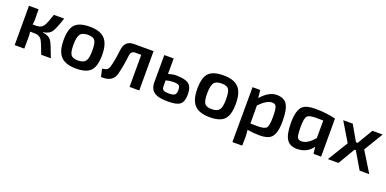

<svg xmlns="http://www.w3.org/2000/svg" viewBox="-9 -1279 4524 2249"><g transform="rotate(20 2252.5 -154.5)"><path d="M344 -252Q422 -244 455 -194Q477 -161 536 0H416Q364 -140 346 -167Q319 -209 259 -210H200Q205 -187 206 -164L205 0H85V-490H205L206 -354Q206 -329 200 -299H246Q306 -299 336 -342Q358 -374 395 -490H524Q477 -350 452 -314Q419 -265 345 -256Z M1028 -443Q1088 -381 1088 -240Q1088 -102 1035 -44Q981 13 854 13Q724 13 665 -47Q603 -109 603 -249Q602 -388 655 -446Q709 -504 839 -504Q970 -504 1028 -443ZM758 -374Q731 -339 730 -240Q730 -148 753 -116Q775 -84 841 -84Q910 -84 936 -119Q962 -153 962 -249Q962 -343 940 -375Q917 -407 853 -407Q783 -407 758 -374Z M1638 0H1517V-400H1441Q1390 -400 1383 -341Q1370 -222 1342 -107Q1314 15 1163 5L1141 -91Q1185 -99 1193 -103Q1216 -114 1227 -150Q1251 -234 1267 -372Q1281 -490 1393 -490H1638Z M1888 -297Q1942 -314 1984 -314Q2100 -313 2144 -278Q2189 -242 2189 -149Q2189 -58 2146 -25Q2106 7 2003 7Q1902 7 1856 -12Q1775 -44 1771 -141L1772 -490H1889ZM1888 -140Q1888 -107 1911 -95Q1930 -85 1975 -85Q2027 -85 2047 -100Q2068 -116 2067 -161Q2067 -202 2051 -216Q2034 -230 1983 -230Q1934 -230 1888 -217Z M2695 -443Q2755 -381 2755 -240Q2755 -102 2702 -44Q2648 13 2521 13Q2391 13 2332 -47Q2270 -109 2270 -249Q2269 -388 2322 -446Q2376 -504 2506 -504Q2637 -504 2695 -443ZM2425 -374Q2398 -339 2397 -240Q2397 -148 2420 -116Q2442 -84 2508 -84Q2577 -84 2603 -119Q2629 -153 2629 -249Q2629 -343 2607 -375Q2584 -407 2520 -407Q2450 -407 2425 -374Z M2978 -392Q3072 -502 3171 -502Q3259 -502 3297 -448Q3339 -387 3339 -238Q3340 -83 3285 -29Q3243 13 3141 13Q3074 13 2988 0Q2995 54 2994 93L2992 195H2870L2872 -490H2967ZM3083 -80Q3170 -80 3193 -107Q3216 -135 3216 -243Q3216 -342 3201 -373Q3189 -400 3150 -400Q3083 -400 2993 -306L2994 -81Z M3810 0 3800 -85Q3731 11 3609 12Q3519 13 3479 -46Q3437 -107 3437 -253Q3437 -410 3496 -464Q3541 -504 3655 -504Q3783 -504 3905 -475V0ZM3695 -407Q3608 -407 3585 -381Q3560 -353 3560 -247Q3560 -147 3574 -117Q3586 -90 3627 -90Q3701 -90 3783 -187L3784 -406Z M4505 0H4385L4261 -210H4245L4121 0H3989L4144 -253L4002 -490H4121L4231 -298H4252L4366 -490H4494L4350 -252Z"/></g></svg>

Font: Taylor Sans Upright Semi Bold
Style: Regular
Weight: 600
Italic angle: -8°
Designer: Natanael Gama
Version: Version 1.001 September 8, 2015